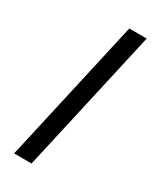

<svg xmlns="http://www.w3.org/2000/svg" viewBox="-269 -974 1079 1288"><g transform="rotate(30 270.5 -330.0)"><path d="M463 -886H328L78 226H213Z"/></g></svg>

Font: Noto Sans Kannada UI SemiCondensed ExtraBold
Style: Regular
Weight: 800
Width: 4
Designer: Jelle Bosma - Monotype Design Team
Foundry: Monotype Imaging Inc.
Version: Version 2.005